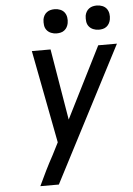

<svg xmlns="http://www.w3.org/2000/svg" viewBox="-62 -997 724 1043"><g transform="rotate(-5 300.0 -475.5)"><path d="M115 0Q134 -41 154 -81.5Q174 -122 196 -162L230 -229L133 -735H235L300 -347L495 -735H597Q502 -551 406.5 -367.5Q311 -184 216 0ZM506 -819Q490 -819 475.5 -825Q461 -831 452 -842.5Q443 -854 441 -869.5Q439 -885 441 -901Q443 -912 448.5 -922Q454 -932 463.5 -939Q473 -946 484 -948.5Q495 -951 506 -951Q522 -951 536.5 -945Q551 -939 559.5 -927.5Q568 -916 570.5 -900.5Q573 -885 570 -869Q568 -858 562.5 -848Q557 -838 548 -831Q539 -824 528 -821.5Q517 -819 506 -819ZM276 -819Q260 -819 245.5 -825Q231 -831 222 -842.5Q213 -854 211 -869.5Q209 -885 211 -901Q213 -912 218.5 -922Q224 -932 233.5 -939Q243 -946 254 -948.5Q265 -951 276 -951Q292 -951 306.5 -945Q321 -939 329.5 -927.5Q338 -916 340.5 -900.5Q343 -885 340 -869Q338 -858 332.5 -848Q327 -838 318 -831Q309 -824 298 -821.5Q287 -819 276 -819Z"/></g></svg>

Font: Iosevka Custom Medium
Style: Italic
Weight: 500
Italic angle: -9°
Designer: Belleve Invis
Foundry: Belleve Invis
Version: Version 27.0.1